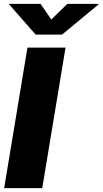

<svg xmlns="http://www.w3.org/2000/svg" viewBox="-20 -974 531 994"><path d="M319.3 -727.5 198.7 0H1.5L122.1 -727.5ZM189.9 -954.1 245.6 -873 328.6 -954.1H490.7L490.2 -951.2L301.3 -794.9H164.6L27.3 -951.2L27.8 -954.1Z"/></svg>

Font: Inter Black
Style: Italic
Weight: 900
Italic angle: -9.39999°
Designer: Rasmus Andersson
Foundry: rsms
Version: Version 4.000;git-a52131595